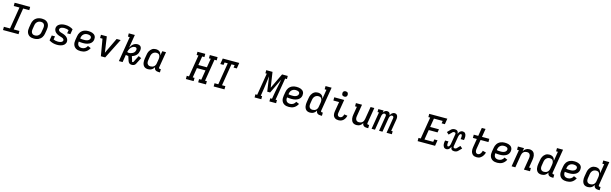

<svg xmlns="http://www.w3.org/2000/svg" viewBox="145 -2770 15311 4808"><g transform="rotate(15 7800.0 -365.5)"><path d="M454 0H51V-84H210L303 -651H155V-735H558V-651H399L306 -84H454Z M855 8Q823 8 793 2Q763 -4 738 -19Q713 -34 695.5 -57Q678 -80 669 -108.5Q660 -137 660.5 -168.5Q661 -200 666 -231L683 -331Q687 -358 696.5 -384.5Q706 -411 722.5 -435Q739 -459 762 -477.5Q785 -496 811 -507.5Q837 -519 864.5 -523.5Q892 -528 918 -528Q950 -528 980 -522Q1010 -516 1035 -501Q1060 -486 1078 -463Q1096 -440 1104.5 -411.5Q1113 -383 1113 -351.5Q1113 -320 1108 -289L1091 -189Q1087 -162 1077.5 -135.5Q1068 -109 1051.5 -85Q1035 -61 1012 -42.5Q989 -24 963 -12.5Q937 -1 909 3.5Q881 8 855 8ZM855 -76Q871 -76 888 -79Q905 -82 921 -90Q937 -98 950.5 -110.5Q964 -123 973.5 -138Q983 -153 988.5 -169.5Q994 -186 996 -203L1013 -303Q1016 -320 1016.5 -337.5Q1017 -355 1014 -371Q1011 -387 1003 -401.5Q995 -416 982 -426Q969 -436 952.5 -440Q936 -444 918 -444Q902 -444 885 -441Q868 -438 852.5 -430Q837 -422 823 -409.5Q809 -397 799.5 -382Q790 -367 785 -350.5Q780 -334 777 -317L761 -217Q758 -200 757 -182.5Q756 -165 759.5 -149Q763 -133 771 -118.5Q779 -104 792 -94Q805 -84 821 -80Q837 -76 855 -76Z M1451 8Q1394 8 1341 -7Q1288 -22 1244 -51L1266 -184H1350L1336 -99Q1362 -87 1391.5 -81Q1421 -75 1451 -75Q1463 -75 1475 -76Q1487 -77 1499.5 -79Q1512 -81 1524 -85Q1536 -89 1547.5 -95.5Q1559 -102 1567.5 -112.5Q1576 -123 1578 -135Q1581 -150 1573.5 -163.5Q1566 -177 1554 -185.5Q1542 -194 1527.5 -199Q1513 -204 1499 -208.5Q1485 -213 1470.5 -217Q1456 -221 1442 -226.5Q1428 -232 1414.5 -238Q1401 -244 1389 -252Q1377 -260 1365.5 -269Q1354 -278 1344 -289Q1334 -300 1327 -312.5Q1320 -325 1315 -339Q1310 -353 1308.5 -368.5Q1307 -384 1310 -400Q1313 -421 1325 -442Q1337 -463 1355 -478Q1373 -493 1394.5 -503Q1416 -513 1438 -518.5Q1460 -524 1482 -526Q1504 -528 1526 -528Q1582 -528 1634 -513Q1686 -498 1729 -469L1707 -336H1623L1638 -422Q1612 -433 1583.5 -439Q1555 -445 1526 -445Q1514 -445 1502.5 -444Q1491 -443 1479 -441Q1467 -439 1455 -435Q1443 -431 1432.5 -424.5Q1422 -418 1414 -408Q1406 -398 1404 -386Q1401 -370 1408 -356.5Q1415 -343 1427 -334.5Q1439 -326 1453 -321Q1467 -316 1482 -311.5Q1497 -307 1511 -303Q1525 -299 1539 -293.5Q1553 -288 1566.5 -282Q1580 -276 1592.5 -268Q1605 -260 1616.5 -251Q1628 -242 1637.5 -231Q1647 -220 1654.5 -207.5Q1662 -195 1666.5 -181Q1671 -167 1672.5 -151.5Q1674 -136 1672 -121Q1668 -99 1655.5 -78Q1643 -57 1625 -41.5Q1607 -26 1585 -16.5Q1563 -7 1540.5 -1.5Q1518 4 1495.5 6Q1473 8 1451 8Z M2063 8Q2031 8 2000.5 2.5Q1970 -3 1944 -17.5Q1918 -32 1899 -55Q1880 -78 1870.5 -107Q1861 -136 1861 -167.5Q1861 -199 1866 -231L1883 -331Q1887 -358 1896.5 -384.5Q1906 -411 1922.5 -435Q1939 -459 1962 -477.5Q1985 -496 2011 -507.5Q2037 -519 2064.5 -523.5Q2092 -528 2119 -528Q2146 -528 2172 -525Q2198 -522 2222.5 -514Q2247 -506 2268 -491.5Q2289 -477 2302.5 -456Q2316 -435 2319.5 -409Q2323 -383 2319 -356Q2315 -331 2302.5 -306.5Q2290 -282 2269.5 -263.5Q2249 -245 2224.5 -233Q2200 -221 2175 -214.5Q2150 -208 2124 -205.5Q2098 -203 2073 -203Q2044 -203 2015.5 -205Q1987 -207 1959 -212Q1954 -185 1958.5 -158.5Q1963 -132 1978 -112.5Q1993 -93 2018 -84Q2043 -75 2070 -75Q2091 -75 2112.5 -80.5Q2134 -86 2152.5 -98Q2171 -110 2185.5 -127.5Q2200 -145 2209 -165L2290 -131Q2275 -100 2251 -72Q2227 -44 2196 -25.5Q2165 -7 2130.5 0.5Q2096 8 2063 8ZM2073 -287Q2088 -287 2103.5 -288Q2119 -289 2134 -292Q2149 -295 2164 -301Q2179 -307 2192 -316.5Q2205 -326 2213.5 -340Q2222 -354 2225 -369Q2227 -382 2224 -394.5Q2221 -407 2213 -416Q2205 -425 2193.5 -430.5Q2182 -436 2170 -439Q2158 -442 2145 -443.5Q2132 -445 2118 -445Q2102 -445 2085 -441.5Q2068 -438 2052 -430Q2036 -422 2022 -409.5Q2008 -397 1998.5 -382Q1989 -367 1984 -350.5Q1979 -334 1976 -317L1973 -296Q1997 -290 2022 -288.5Q2047 -287 2073 -287Z M2700 0H2588L2513 -436H2451V-520H2603L2653 -173Q2656 -158 2658 -142Q2660 -126 2662 -110Q2670 -126 2677 -142Q2684 -158 2691 -173L2857 -520H2962Z M3388 8Q3370 8 3352.5 3Q3335 -2 3322 -12.5Q3309 -23 3301 -38.5Q3293 -54 3287 -71L3249 -185H3241Q3226 -185 3211.5 -187.5Q3197 -190 3183 -196L3151 0H3055L3162 -651H3115V-735H3272L3215 -389Q3229 -416 3246 -441.5Q3263 -467 3286.5 -487Q3310 -507 3339 -517.5Q3368 -528 3396 -528Q3424 -528 3448.5 -518.5Q3473 -509 3487 -488Q3501 -467 3503.5 -440Q3506 -413 3501 -385Q3496 -355 3483.5 -325Q3471 -295 3448.5 -271Q3426 -247 3396.5 -230Q3367 -213 3337 -204L3372 -95Q3374 -91 3374.5 -86Q3375 -81 3375.5 -76Q3376 -71 3379.5 -67.5Q3383 -64 3388 -64Q3395 -64 3402.5 -66.5Q3410 -69 3413 -75L3502 -249L3575 -216L3487 -43Q3480 -30 3468.5 -19.5Q3457 -9 3444 -3Q3431 3 3416.5 5.5Q3402 8 3388 8ZM3244 -262Q3261 -262 3278 -266Q3295 -270 3312 -276Q3329 -282 3345.5 -291.5Q3362 -301 3374 -314.5Q3386 -328 3393.5 -344.5Q3401 -361 3404 -378Q3406 -390 3405 -402.5Q3404 -415 3398 -425Q3392 -435 3380.5 -440Q3369 -445 3357 -445Q3337 -445 3316.5 -438.5Q3296 -432 3279 -419Q3262 -406 3248 -389Q3234 -372 3224.5 -353Q3215 -334 3208.5 -314.5Q3202 -295 3197 -275Q3207 -268 3219 -265Q3231 -262 3244 -262Z M3811 8Q3783 8 3756.5 0.5Q3730 -7 3710.5 -24.5Q3691 -42 3679.5 -66.5Q3668 -91 3663.5 -118.5Q3659 -146 3660 -174Q3661 -202 3666 -231L3683 -331Q3686 -355 3693 -379Q3700 -403 3712 -425.5Q3724 -448 3741 -468Q3758 -488 3779.5 -502Q3801 -516 3825.5 -522Q3850 -528 3874 -528Q3902 -528 3928.5 -520.5Q3955 -513 3974.5 -496.5Q3994 -480 4005.5 -456.5Q4017 -433 4022 -407L4041 -520H4138L4070 -111Q4069 -104 4070 -97Q4071 -90 4075 -85Q4079 -80 4085.5 -78Q4092 -76 4099 -76H4122L4121 8H4085Q4063 8 4041.5 3Q4020 -2 4003.5 -14.5Q3987 -27 3978.5 -46.5Q3970 -66 3970 -88Q3959 -67 3942 -48Q3925 -29 3903.5 -16Q3882 -3 3858.5 2.5Q3835 8 3811 8ZM3851 -76Q3874 -76 3898.5 -83Q3923 -90 3942 -106.5Q3961 -123 3972 -145.5Q3983 -168 3986 -191L4003 -291Q4006 -309 4007 -327Q4008 -345 4006 -362.5Q4004 -380 3997 -395.5Q3990 -411 3978 -422.5Q3966 -434 3949 -439Q3932 -444 3914 -444Q3898 -444 3881 -441Q3864 -438 3848.5 -429.5Q3833 -421 3820.5 -408.5Q3808 -396 3799 -381Q3790 -366 3785 -350Q3780 -334 3777 -317L3761 -217Q3758 -200 3757 -183Q3756 -166 3759 -149.5Q3762 -133 3769.5 -119Q3777 -105 3789.5 -95Q3802 -85 3818 -80.5Q3834 -76 3851 -76Z M4993 0H4792V-84H4850L4943 -651H4896V-735H5098V-651H5040L5002 -420H5224L5262 -651H5215L5216 -735H5417V-651H5359L5266 -84H5313V0H5111V-84H5169L5210 -336H4988L4947 -84H4994Z M5512 0V-84H5610L5703 -651H5621L5611 -586H5527L5551 -735H5979L5955 -586H5871L5881 -651H5799L5706 -84H5793L5792 0Z M6747 0H6573L6572 -81H6619L6714 -654H6678V-735H6841L6900 -340L7089 -735H7236L7237 -654H7190L7095 -81H7131V0H6957V-81H7003L7014 -147Q7025 -211 7036.5 -275.5Q7048 -340 7062 -404L7077 -478Q7083 -510 7089.5 -541.5Q7096 -573 7102 -605L6918 -221H6842L6786 -605Q6782 -573 6777.5 -541.5Q6773 -510 6769 -478L6760 -404Q6752 -340 6742.5 -275.5Q6733 -211 6722 -147L6711 -81H6747Z M7463 8Q7431 8 7400.5 2.5Q7370 -3 7344 -17.5Q7318 -32 7299 -55Q7280 -78 7270.5 -107Q7261 -136 7261 -167.5Q7261 -199 7266 -231L7283 -331Q7287 -358 7296.5 -384.5Q7306 -411 7322.5 -435Q7339 -459 7362 -477.5Q7385 -496 7411 -507.5Q7437 -519 7464.5 -523.5Q7492 -528 7519 -528Q7546 -528 7572 -525Q7598 -522 7622.5 -514Q7647 -506 7668 -491.5Q7689 -477 7702.5 -456Q7716 -435 7719.5 -409Q7723 -383 7719 -356Q7715 -331 7702.5 -306.5Q7690 -282 7669.5 -263.5Q7649 -245 7624.5 -233Q7600 -221 7575 -214.5Q7550 -208 7524 -205.5Q7498 -203 7473 -203Q7444 -203 7415.5 -205Q7387 -207 7359 -212Q7354 -185 7358.5 -158.5Q7363 -132 7378 -112.5Q7393 -93 7418 -84Q7443 -75 7470 -75Q7491 -75 7512.5 -80.5Q7534 -86 7552.5 -98Q7571 -110 7585.5 -127.5Q7600 -145 7609 -165L7690 -131Q7675 -100 7651 -72Q7627 -44 7596 -25.5Q7565 -7 7530.5 0.5Q7496 8 7463 8ZM7473 -287Q7488 -287 7503.5 -288Q7519 -289 7534 -292Q7549 -295 7564 -301Q7579 -307 7592 -316.5Q7605 -326 7613.5 -340Q7622 -354 7625 -369Q7627 -382 7624 -394.5Q7621 -407 7613 -416Q7605 -425 7593.5 -430.5Q7582 -436 7570 -439Q7558 -442 7545 -443.5Q7532 -445 7518 -445Q7502 -445 7485 -441.5Q7468 -438 7452 -430Q7436 -422 7422 -409.5Q7408 -397 7398.5 -382Q7389 -367 7384 -350.5Q7379 -334 7376 -317L7373 -296Q7397 -290 7422 -288.5Q7447 -287 7473 -287Z M8011 8Q7983 8 7956.5 0.5Q7930 -7 7910.5 -24.5Q7891 -42 7879.5 -66.5Q7868 -91 7863.5 -118.5Q7859 -146 7860 -174Q7861 -202 7866 -231L7883 -331Q7886 -355 7893 -379Q7900 -403 7912 -425.5Q7924 -448 7941 -468Q7958 -488 7979.5 -502Q8001 -516 8025.5 -522Q8050 -528 8074 -528Q8102 -528 8128.5 -520.5Q8155 -513 8174.5 -496.5Q8194 -480 8205.5 -456.5Q8217 -433 8222 -407L8262 -651H8215L8216 -735H8373L8270 -111Q8269 -104 8270 -97Q8271 -90 8275 -85Q8279 -80 8285.5 -78Q8292 -76 8299 -76H8322L8321 8H8285Q8263 8 8241.5 3Q8220 -2 8203.5 -14.5Q8187 -27 8178.5 -46.5Q8170 -66 8170 -88Q8159 -67 8142 -48Q8125 -29 8103.5 -16Q8082 -3 8058.5 2.5Q8035 8 8011 8ZM8051 -76Q8074 -76 8098.5 -83Q8123 -90 8142 -106.5Q8161 -123 8172 -145.5Q8183 -168 8186 -191L8203 -291Q8206 -309 8207 -327Q8208 -345 8206 -362.5Q8204 -380 8197 -395.5Q8190 -411 8178 -422.5Q8166 -434 8149 -439Q8132 -444 8114 -444Q8098 -444 8081 -441Q8064 -438 8048.5 -429.5Q8033 -421 8020.5 -408.5Q8008 -396 7999 -381Q7990 -366 7985 -350Q7980 -334 7977 -317L7961 -217Q7958 -200 7957 -183Q7956 -166 7959 -149.5Q7962 -133 7969.5 -119Q7977 -105 7989.5 -95Q8002 -85 8018 -80.5Q8034 -76 8051 -76Z M8751 8Q8726 8 8702 3Q8678 -2 8658.5 -14.5Q8639 -27 8625.5 -46Q8612 -65 8606 -87.5Q8600 -110 8600.5 -135Q8601 -160 8605 -185L8647 -436H8499V-520H8757L8699 -171Q8696 -154 8697 -136.5Q8698 -119 8706 -105Q8714 -91 8729 -83.5Q8744 -76 8761 -76Q8778 -76 8795 -84Q8812 -92 8823.5 -106Q8835 -120 8842 -137Q8849 -154 8852 -171L8937 -159Q8932 -137 8923.5 -116Q8915 -95 8903 -75.5Q8891 -56 8874 -39.5Q8857 -23 8836.5 -12Q8816 -1 8794 3.5Q8772 8 8751 8ZM8738 -601Q8722 -601 8706.5 -606.5Q8691 -612 8682 -624.5Q8673 -637 8670.5 -653.5Q8668 -670 8670 -687Q8672 -698 8678 -709Q8684 -720 8694 -727Q8704 -734 8715.5 -736.5Q8727 -739 8739 -739Q8755 -739 8770.5 -733.5Q8786 -728 8795 -715.5Q8804 -703 8807 -686.5Q8810 -670 8807 -653Q8805 -642 8799 -631Q8793 -620 8783 -613Q8773 -606 8761.5 -603.5Q8750 -601 8738 -601Z M9215 8Q9187 8 9161 0Q9135 -8 9116 -25.5Q9097 -43 9086 -67.5Q9075 -92 9070.5 -119Q9066 -146 9067.5 -174.5Q9069 -203 9074 -231L9108 -436H9061V-520H9219L9169 -217Q9166 -200 9165 -183.5Q9164 -167 9166.5 -150.5Q9169 -134 9176 -120Q9183 -106 9195 -95.5Q9207 -85 9222.5 -80.5Q9238 -76 9255 -76Q9278 -76 9302 -83Q9326 -90 9344 -107Q9362 -124 9372.5 -146.5Q9383 -169 9386 -191L9441 -520H9538L9470 -111Q9469 -104 9470 -97Q9471 -90 9475 -85Q9479 -80 9485.5 -78Q9492 -76 9499 -76H9522L9521 8H9485Q9463 8 9441.5 3.5Q9420 -1 9403.5 -13.5Q9387 -26 9378 -45.5Q9369 -65 9370 -88Q9359 -66 9343 -47.5Q9327 -29 9306 -16Q9285 -3 9261.5 2.5Q9238 8 9215 8Z M9606 0 9679 -443H9641L9642 -520H9780L9770 -463Q9779 -477 9789 -489Q9799 -501 9812.5 -510.5Q9826 -520 9840.5 -524Q9855 -528 9870 -528Q9888 -528 9904 -522Q9920 -516 9931 -503.5Q9942 -491 9947.5 -474.5Q9953 -458 9954 -441Q9962 -458 9972 -474Q9982 -490 9996.5 -502.5Q10011 -515 10029 -521.5Q10047 -528 10064 -528H10065Q10082 -528 10097.5 -522Q10113 -516 10123.5 -504.5Q10134 -493 10140 -477.5Q10146 -462 10148 -445Q10150 -428 10148.5 -411Q10147 -394 10144 -376L10094 -77H10132V0H9994L10058 -391Q10060 -402 10059.5 -413Q10059 -424 10053.5 -433Q10048 -442 10038 -446.5Q10028 -451 10016 -451Q10006 -451 9996.5 -447Q9987 -443 9980 -435.5Q9973 -428 9967.5 -419Q9962 -410 9958 -400.5Q9954 -391 9951.5 -381Q9949 -371 9948 -362L9888 0H9800L9864 -391Q9866 -402 9865.5 -413Q9865 -424 9859.5 -433Q9854 -442 9843.5 -446.5Q9833 -451 9822 -451Q9812 -451 9802.5 -447Q9793 -443 9785.5 -435.5Q9778 -428 9773 -419Q9768 -410 9764 -400.5Q9760 -391 9757.5 -381Q9755 -371 9754 -362L9694 0Z M10800 0V-84H10858L10951 -651H10904V-735H11373L11349 -586H11265L11275 -651H11048L11011 -424H11239L11225 -340H10997L10955 -84H11182L11192 -149H11276L11252 0Z M11548 8Q11527 8 11509 1Q11491 -6 11479 -20.5Q11467 -35 11460.5 -54Q11454 -73 11452 -92.5Q11450 -112 11451.5 -132.5Q11453 -153 11457 -174L11460 -193H11548L11545 -174Q11543 -164 11541.5 -153.5Q11540 -143 11540 -133Q11540 -123 11540.5 -113Q11541 -103 11543.5 -94Q11546 -85 11551.5 -77Q11557 -69 11568 -69Q11577 -69 11585.5 -75Q11594 -81 11600 -89Q11606 -97 11610 -106Q11614 -115 11617 -124.5Q11620 -134 11622 -143Q11624 -152 11626 -162L11666 -407Q11668 -416 11667 -425.5Q11666 -435 11661 -442Q11656 -449 11647.5 -452Q11639 -455 11630 -455Q11619 -455 11608 -452.5Q11597 -450 11589 -442L11507 -359L11449 -410L11530 -493Q11540 -503 11552.5 -510Q11565 -517 11578 -521Q11591 -525 11604 -526.5Q11617 -528 11629 -528Q11649 -528 11666.5 -522Q11684 -516 11696 -503Q11708 -490 11713 -472Q11718 -454 11718 -435Q11725 -453 11734.5 -469.5Q11744 -486 11758 -499.5Q11772 -513 11789.5 -520.5Q11807 -528 11825 -528Q11846 -528 11864.5 -521Q11883 -514 11895 -499.5Q11907 -485 11913.5 -466Q11920 -447 11921.5 -427.5Q11923 -408 11921.5 -387.5Q11920 -367 11917 -346L11914 -327H11826L11829 -346Q11831 -356 11832 -366.5Q11833 -377 11833 -387Q11833 -397 11833 -407Q11833 -417 11830.5 -426Q11828 -435 11822 -443Q11816 -451 11805 -451Q11796 -451 11787.5 -445Q11779 -439 11773.5 -431Q11768 -423 11764 -414Q11760 -405 11757 -395.5Q11754 -386 11752 -377Q11750 -368 11748 -358L11707 -113Q11706 -104 11707 -94.5Q11708 -85 11712.5 -78Q11717 -71 11725.5 -68Q11734 -65 11743 -65Q11754 -65 11765 -67.5Q11776 -70 11785 -78L11866 -161L11925 -110L11843 -27Q11834 -17 11821 -10Q11808 -3 11795.5 1Q11783 5 11769.5 6.5Q11756 8 11744 8Q11724 8 11706.5 2Q11689 -4 11677.5 -17Q11666 -30 11661 -48Q11656 -66 11656 -85Q11649 -67 11639 -50.5Q11629 -34 11615.5 -20.5Q11602 -7 11584 0.5Q11566 8 11548 8Z M12332 8Q12304 8 12278 1.5Q12252 -5 12232 -20.5Q12212 -36 12199 -59Q12186 -82 12180.5 -108Q12175 -134 12176 -161.5Q12177 -189 12182 -217L12218 -436H12116V-520H12232L12267 -735H12364L12329 -520H12519V-436H12315L12276 -203Q12274 -189 12272.5 -174.5Q12271 -160 12273 -146.5Q12275 -133 12278.5 -120Q12282 -107 12290.5 -96.5Q12299 -86 12311.5 -81Q12324 -76 12339 -76Q12351 -76 12364.5 -81Q12378 -86 12388.5 -95Q12399 -104 12407 -115.5Q12415 -127 12421 -139Q12427 -151 12431.5 -163.5Q12436 -176 12438 -189L12527 -166Q12521 -144 12511.5 -122.5Q12502 -101 12489 -81Q12476 -61 12458.5 -43.5Q12441 -26 12420.5 -14Q12400 -2 12377 3Q12354 8 12332 8Z M12863 8Q12831 8 12800.5 2.5Q12770 -3 12744 -17.5Q12718 -32 12699 -55Q12680 -78 12670.5 -107Q12661 -136 12661 -167.5Q12661 -199 12666 -231L12683 -331Q12687 -358 12696.5 -384.5Q12706 -411 12722.5 -435Q12739 -459 12762 -477.5Q12785 -496 12811 -507.5Q12837 -519 12864.5 -523.5Q12892 -528 12919 -528Q12946 -528 12972 -525Q12998 -522 13022.5 -514Q13047 -506 13068 -491.5Q13089 -477 13102.5 -456Q13116 -435 13119.5 -409Q13123 -383 13119 -356Q13115 -331 13102.5 -306.5Q13090 -282 13069.5 -263.5Q13049 -245 13024.5 -233Q13000 -221 12975 -214.5Q12950 -208 12924 -205.5Q12898 -203 12873 -203Q12844 -203 12815.5 -205Q12787 -207 12759 -212Q12754 -185 12758.5 -158.5Q12763 -132 12778 -112.5Q12793 -93 12818 -84Q12843 -75 12870 -75Q12891 -75 12912.5 -80.5Q12934 -86 12952.5 -98Q12971 -110 12985.5 -127.5Q13000 -145 13009 -165L13090 -131Q13075 -100 13051 -72Q13027 -44 12996 -25.5Q12965 -7 12930.5 0.5Q12896 8 12863 8ZM12873 -287Q12888 -287 12903.5 -288Q12919 -289 12934 -292Q12949 -295 12964 -301Q12979 -307 12992 -316.5Q13005 -326 13013.5 -340Q13022 -354 13025 -369Q13027 -382 13024 -394.5Q13021 -407 13013 -416Q13005 -425 12993.5 -430.5Q12982 -436 12970 -439Q12958 -442 12945 -443.5Q12932 -445 12918 -445Q12902 -445 12885 -441.5Q12868 -438 12852 -430Q12836 -422 12822 -409.5Q12808 -397 12798.5 -382Q12789 -367 12784 -350.5Q12779 -334 12776 -317L12773 -296Q12797 -290 12822 -288.5Q12847 -287 12873 -287Z M13236 0 13308 -436H13261V-520H13419L13405 -435Q13416 -456 13432.5 -474Q13449 -492 13469.5 -504.5Q13490 -517 13512.5 -522.5Q13535 -528 13558 -528Q13586 -528 13612 -520Q13638 -512 13657.5 -494.5Q13677 -477 13688 -452.5Q13699 -428 13703.5 -401Q13708 -374 13706 -345.5Q13704 -317 13700 -289L13666 -84H13713V0H13555L13605 -303Q13608 -320 13608.5 -336.5Q13609 -353 13607 -369.5Q13605 -386 13597.5 -400Q13590 -414 13578.5 -424.5Q13567 -435 13551 -439.5Q13535 -444 13518 -444Q13495 -444 13471.5 -437Q13448 -430 13429.5 -413Q13411 -396 13401 -373.5Q13391 -351 13387 -329L13333 0Z M14011 8Q13983 8 13956.5 0.5Q13930 -7 13910.5 -24.5Q13891 -42 13879.5 -66.5Q13868 -91 13863.5 -118.5Q13859 -146 13860 -174Q13861 -202 13866 -231L13883 -331Q13886 -355 13893 -379Q13900 -403 13912 -425.5Q13924 -448 13941 -468Q13958 -488 13979.5 -502Q14001 -516 14025.5 -522Q14050 -528 14074 -528Q14102 -528 14128.5 -520.5Q14155 -513 14174.5 -496.5Q14194 -480 14205.5 -456.5Q14217 -433 14222 -407L14262 -651H14215L14216 -735H14373L14270 -111Q14269 -104 14270 -97Q14271 -90 14275 -85Q14279 -80 14285.5 -78Q14292 -76 14299 -76H14322L14321 8H14285Q14263 8 14241.5 3Q14220 -2 14203.5 -14.5Q14187 -27 14178.5 -46.5Q14170 -66 14170 -88Q14159 -67 14142 -48Q14125 -29 14103.5 -16Q14082 -3 14058.5 2.5Q14035 8 14011 8ZM14051 -76Q14074 -76 14098.5 -83Q14123 -90 14142 -106.5Q14161 -123 14172 -145.5Q14183 -168 14186 -191L14203 -291Q14206 -309 14207 -327Q14208 -345 14206 -362.5Q14204 -380 14197 -395.5Q14190 -411 14178 -422.5Q14166 -434 14149 -439Q14132 -444 14114 -444Q14098 -444 14081 -441Q14064 -438 14048.5 -429.5Q14033 -421 14020.5 -408.5Q14008 -396 13999 -381Q13990 -366 13985 -350Q13980 -334 13977 -317L13961 -217Q13958 -200 13957 -183Q13956 -166 13959 -149.5Q13962 -133 13969.5 -119Q13977 -105 13989.5 -95Q14002 -85 14018 -80.5Q14034 -76 14051 -76Z M14663 8Q14631 8 14600.5 2.5Q14570 -3 14544 -17.5Q14518 -32 14499 -55Q14480 -78 14470.5 -107Q14461 -136 14461 -167.5Q14461 -199 14466 -231L14483 -331Q14487 -358 14496.5 -384.5Q14506 -411 14522.5 -435Q14539 -459 14562 -477.5Q14585 -496 14611 -507.5Q14637 -519 14664.5 -523.5Q14692 -528 14719 -528Q14746 -528 14772 -525Q14798 -522 14822.5 -514Q14847 -506 14868 -491.5Q14889 -477 14902.5 -456Q14916 -435 14919.5 -409Q14923 -383 14919 -356Q14915 -331 14902.5 -306.5Q14890 -282 14869.5 -263.5Q14849 -245 14824.5 -233Q14800 -221 14775 -214.5Q14750 -208 14724 -205.5Q14698 -203 14673 -203Q14644 -203 14615.5 -205Q14587 -207 14559 -212Q14554 -185 14558.5 -158.5Q14563 -132 14578 -112.5Q14593 -93 14618 -84Q14643 -75 14670 -75Q14691 -75 14712.5 -80.5Q14734 -86 14752.5 -98Q14771 -110 14785.5 -127.5Q14800 -145 14809 -165L14890 -131Q14875 -100 14851 -72Q14827 -44 14796 -25.5Q14765 -7 14730.5 0.5Q14696 8 14663 8ZM14673 -287Q14688 -287 14703.5 -288Q14719 -289 14734 -292Q14749 -295 14764 -301Q14779 -307 14792 -316.5Q14805 -326 14813.5 -340Q14822 -354 14825 -369Q14827 -382 14824 -394.5Q14821 -407 14813 -416Q14805 -425 14793.5 -430.5Q14782 -436 14770 -439Q14758 -442 14745 -443.5Q14732 -445 14718 -445Q14702 -445 14685 -441.5Q14668 -438 14652 -430Q14636 -422 14622 -409.5Q14608 -397 14598.5 -382Q14589 -367 14584 -350.5Q14579 -334 14576 -317L14573 -296Q14597 -290 14622 -288.5Q14647 -287 14673 -287Z M15211 8Q15183 8 15156.5 0.5Q15130 -7 15110.5 -24.5Q15091 -42 15079.5 -66.5Q15068 -91 15063.5 -118.5Q15059 -146 15060 -174Q15061 -202 15066 -231L15083 -331Q15086 -355 15093 -379Q15100 -403 15112 -425.5Q15124 -448 15141 -468Q15158 -488 15179.5 -502Q15201 -516 15225.5 -522Q15250 -528 15274 -528Q15302 -528 15328.5 -520.5Q15355 -513 15374.5 -496.5Q15394 -480 15405.5 -456.5Q15417 -433 15422 -407L15462 -651H15415L15416 -735H15573L15470 -111Q15469 -104 15470 -97Q15471 -90 15475 -85Q15479 -80 15485.5 -78Q15492 -76 15499 -76H15522L15521 8H15485Q15463 8 15441.5 3Q15420 -2 15403.5 -14.5Q15387 -27 15378.5 -46.5Q15370 -66 15370 -88Q15359 -67 15342 -48Q15325 -29 15303.5 -16Q15282 -3 15258.5 2.5Q15235 8 15211 8ZM15251 -76Q15274 -76 15298.5 -83Q15323 -90 15342 -106.5Q15361 -123 15372 -145.5Q15383 -168 15386 -191L15403 -291Q15406 -309 15407 -327Q15408 -345 15406 -362.5Q15404 -380 15397 -395.5Q15390 -411 15378 -422.5Q15366 -434 15349 -439Q15332 -444 15314 -444Q15298 -444 15281 -441Q15264 -438 15248.5 -429.5Q15233 -421 15220.5 -408.5Q15208 -396 15199 -381Q15190 -366 15185 -350Q15180 -334 15177 -317L15161 -217Q15158 -200 15157 -183Q15156 -166 15159 -149.5Q15162 -133 15169.5 -119Q15177 -105 15189.5 -95Q15202 -85 15218 -80.5Q15234 -76 15251 -76Z"/></g></svg>

Font: Iosevka HT Medium Extended
Style: Italic
Weight: 500
Width: 7
Italic angle: -9°
Monospace: yes
Designer: Belleve Invis
Foundry: Belleve Invis
Version: Version 32.3.0; ttfautohint (v1.8.4)